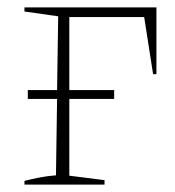

<svg xmlns="http://www.w3.org/2000/svg" viewBox="-20 -498 471 518"><path d="M46 0V-10Q66 -15 86 -19Q106 -23 131 -25L134 -231H55V-255H134L137 -454L46 -467V-478H402V-298H393L369 -452H167V-255H288V-231H167V-24L262 -12V0Z"/></svg>

Font: Piazzolla Thin
Style: Regular
Weight: 100
Designer: Juan Pablo del Peral
Foundry: Huerta Tipografica
Version: Version 1.330